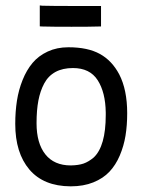

<svg xmlns="http://www.w3.org/2000/svg" viewBox="-20 -675 558 695"><path d="M345.7 -653.3V-579.1H337.4Q309.1 -578.1 238.8 -578.1Q166 -578.1 132.8 -579.1L124 -579.6V-655.3L133.3 -654.3Q165 -653.3 257.3 -653.3Q257.3 -653.3 337.4 -653.3ZM319.3 -105Q362.8 -146 362.8 -258.8Q362.8 -258.8 362.8 -267.6Q361.8 -340.8 333.5 -384.8Q305.2 -428.7 244.1 -428.7Q207 -428.7 180.9 -414.6Q154.8 -400.4 140.1 -373Q125.5 -345.7 118.9 -310.8Q112.3 -275.9 112.3 -229Q112.3 -156.7 144 -116.5Q175.8 -76.2 236.3 -76.2Q264.2 -76.7 282.5 -83Q300.8 -89.4 319.3 -105ZM235.4 -0.5Q137.7 -1 86.4 -61.3Q35.2 -121.6 35.2 -226.6Q35.2 -271 41.3 -310.3Q47.4 -349.6 61.8 -385.5Q76.2 -421.4 97.9 -447.3Q119.6 -473.1 152.8 -488.5Q186 -503.9 227.5 -503.9Q297.9 -503.9 341.6 -479.7Q385.3 -455.6 411.6 -405.8Q440.4 -350.1 440.4 -265.1Q440.4 -221.2 434.3 -183.8Q428.2 -146.5 413.6 -112.1Q398.9 -77.6 376.2 -53.5Q353.5 -29.3 317.9 -14.9Q282.2 -0.5 236.3 -0.5Z"/></svg>

Font: Fantasque Sans Mono
Style: Regular
Weight: 400
Monospace: yes
Designer: Jany Belluz
Version: Version 1.8.0 ; ttfautohint (v1.8.2)